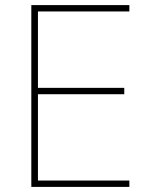

<svg xmlns="http://www.w3.org/2000/svg" viewBox="-20 -734 590 754"><path d="M488 0V-25H129V-364H468V-389H129V-689H488V-714H103V0Z"/></svg>

Font: Noto Sans Thai Looped Thin
Style: Regular
Weight: 100
Designer: Sasikarn Vongin, Ben Mitchell
Foundry: The Fontpad Ltd
Version: Version 1.001